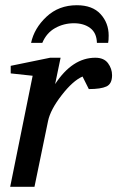

<svg xmlns="http://www.w3.org/2000/svg" viewBox="-20 -715 449 735"><path d="M409 -427Q409 -394 387.5 -384Q366 -374 320 -374L296 -422Q259 -406 216 -350.5Q173 -295 164 -252L112 0H19L105 -425L21 -434V-463L172 -494H212L191 -393Q257 -494 345 -494Q378 -494 393.5 -473Q409 -452 409 -427ZM396 -579Q396 -560 394 -551H351Q350 -589 325.5 -607.5Q301 -626 263 -626Q224 -626 191 -607.5Q158 -589 142 -551H99Q111 -607 158 -651Q205 -695 274 -695Q334 -695 365 -661Q396 -627 396 -579Z"/></svg>

Font: Veleka
Style: Italic
Weight: 400
Italic angle: -12°
Designer: Stefan Peev, Context Ltd, 2016; SIL International, 1997-2014.
Foundry: Stefan Peev, Context Ltd, 2016
Version: Version 1.000